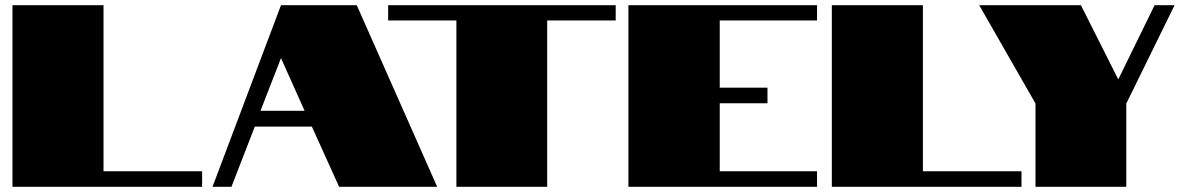

<svg xmlns="http://www.w3.org/2000/svg" viewBox="-20 -720 4569 740"><path d="M28 -700H379V-60H759V0H28Z M1063 -700H1355L1665 0H1287L1182 -232H962L872 0H799ZM1154 -293 1063 -496 984 -293Z M1739 -641H1476V-700H2353V-641H2089V0H1739Z M2402 -700H3129V-641H2754V-382H2938V-322H2754V-60H3129V0H2402Z M3186 -700H3537V-60H3917V0H3186Z M3971 -321 3754 -700H4146L4290 -414L4430 -700H4507L4321 -321V0H3971Z"/></svg>

Font: Notable
Style: Regular
Weight: 400
Designer: Multiple Designers
Foundry: Google, Inc.
Version: Version 1.100